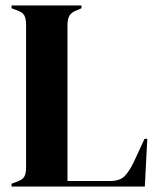

<svg xmlns="http://www.w3.org/2000/svg" viewBox="-20 -680 580 700"><path d="M22 0V-10L43 -18Q64 -26 69.5 -37.5Q75 -49 75 -69V-591Q75 -611 69 -623Q63 -635 43 -642L22 -650V-660H277V-650L259 -642Q240 -635 233 -622.5Q226 -610 226 -590V-20H380Q417 -20 434.5 -38Q452 -56 468 -90L507 -174H517L508 0Z"/></svg>

Font: DeepMind Serif Display
Style: Regular
Weight: 400
Designer: Frank Grießhammer / Modifications: Colophon Foundry
Foundry: Colophon Foundry
Version: Version 5.003; ttfautohint (v1.8.2)